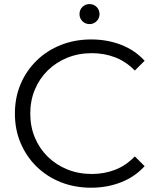

<svg xmlns="http://www.w3.org/2000/svg" viewBox="-20 -896 753 923"><path d="M418 6.4Q339.3 6.4 272.4 -20.1Q205.5 -46.6 156.1 -94.9Q106.8 -143.2 79.2 -208Q51.6 -272.9 51.6 -350Q51.6 -427.1 79.2 -492Q106.8 -556.8 156.4 -605.1Q206 -653.4 273 -679.9Q339.9 -706.4 418.6 -706.4Q495.5 -706.4 562 -680.7Q628.6 -655 675.3 -603.8L628.1 -556.9Q585.2 -600.7 533.1 -620.5Q480.9 -640.4 421.4 -640.4Q357.9 -640.4 303.8 -618.6Q249.8 -596.7 209.7 -557.5Q169.7 -518.2 147.6 -465.4Q125.5 -412.5 125.5 -350Q125.5 -287.5 147.6 -234.6Q169.7 -181.8 209.7 -142.5Q249.8 -103.3 303.8 -81.4Q357.9 -59.6 421.4 -59.6Q480.9 -59.6 533.1 -79.7Q585.2 -99.8 628.1 -144.1L675.3 -97.2Q628.6 -46 562 -19.8Q495.5 6.4 418 6.4ZM410.3 -780.2Q390.1 -780.2 376.1 -794.2Q362.2 -808.1 362.2 -828.3Q362.2 -848.7 376.1 -862.6Q390.1 -876.4 410.3 -876.4Q430.6 -876.4 444.5 -862.6Q458.4 -848.7 458.4 -828.3Q458.4 -808.1 444.5 -794.2Q430.6 -780.2 410.3 -780.2Z"/></svg>

Font: Montserrat Thin
Style: Regular
Weight: 100
Designer: Julieta Ulanovsky
Foundry: Julieta Ulanovsky
Version: Version 9.000